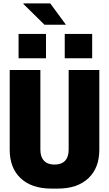

<svg xmlns="http://www.w3.org/2000/svg" viewBox="-20 -1097 640 1127"><path d="M282 10Q166 10 101.5 -50.5Q37 -111 37 -218V-686H217V-218Q217 -176 238.5 -153.5Q260 -131 300 -131Q341 -131 362 -153.5Q383 -176 383 -218V-686H563V-218Q563 -111 498.5 -50.5Q434 10 319 10ZM367 -952H241L117 -1074L118 -1077H275ZM521 -755H360V-898H521ZM250 -755H89V-898H250Z"/></svg>

Font: Chivo Mono Medium ExtraBold
Style: Regular
Weight: 800
Monospace: yes
Version: Version 1.008